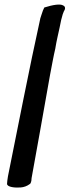

<svg xmlns="http://www.w3.org/2000/svg" viewBox="-20 -750 306 845"><path d="M15 26C13 40 11 51 11 59C11 74 48 77 71 75C85 74 99 69 111 60L112 59V60C120 49 118 39 119 34C139 -77 171 -253 200 -419C208 -460 215 -501 224 -539V-540C229 -571 236 -599 242 -627C247 -654 252 -675 256 -687L261 -700C266 -707 271 -720 258 -726C245 -734 213 -729 175 -717L169 -704C164 -691 161 -679 157 -668V-667C112 -465 52 -157 15 26Z"/></svg>

Font: Vapor
Style: BdObl
Weight: 700
Foundry: Cannot Into Space Fonts
Version: Version 0.179